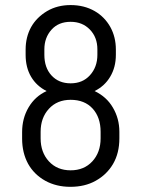

<svg xmlns="http://www.w3.org/2000/svg" viewBox="-20 -720 552 750"><path d="M157.2 -13.7Q113.3 -38.1 89.8 -80.1Q66.4 -123 66.4 -178.7V-204.1Q66.4 -257.8 91.8 -300.8Q117.2 -343.8 162.1 -364.3Q123 -383.8 101.6 -419.9Q80.1 -456.1 80.1 -505.9V-526.4Q80.1 -575.2 101.6 -614.3Q123 -652.3 164.1 -676.8Q204.1 -700.2 255.9 -700.2Q308.6 -700.2 349.6 -676.8Q388.7 -654.3 411.1 -614.3Q432.6 -575.2 432.6 -526.4V-505.9Q432.6 -457 410.2 -419.9Q388.7 -383.8 349.6 -364.3Q396.5 -341.8 420.9 -299.8Q446.3 -256.8 446.3 -205.1V-179.7Q446.3 -122.1 421.9 -80.1Q397.5 -38.1 353.5 -13.7Q311.5 9.8 254.9 9.8Q200.2 9.8 157.2 -13.7ZM340.8 -89.8Q373 -125 373 -179.7V-205.1Q373 -261.7 341.8 -295.9Q310.5 -330.1 255.9 -330.1Q203.1 -330.1 170.9 -294.9Q138.7 -259.8 138.7 -205.1V-179.7Q138.7 -125 170.9 -89.8Q203.1 -54.7 255.9 -54.7Q308.6 -54.7 340.8 -89.8ZM331.1 -425.8Q360.4 -458 360.4 -505.9V-527.3Q360.4 -574.2 331.1 -604.5Q301.8 -634.8 255.9 -634.8Q209 -634.8 181.6 -604.5Q153.3 -573.2 153.3 -527.3V-505.9Q153.3 -456.1 180.7 -425.8Q209 -394.5 255.9 -394.5Q302.7 -394.5 331.1 -425.8Z"/></svg>

Font: Dinish
Style: Regular
Weight: 400
Designer: Bert Driehuis
Foundry: Playbeing
Version: Version 3.006; git-39231f3c-release